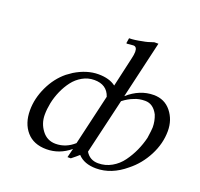

<svg xmlns="http://www.w3.org/2000/svg" viewBox="-123 -832 1020 980"><g transform="rotate(20 387.0 -341.5)"><path d="M356.9 -75.2 420.9 -350.1Q401.4 -409.2 333 -409.2Q298.8 -409.2 269 -392.3Q239.3 -375.5 218.8 -348.6Q198.2 -321.8 183.3 -288.1Q168.5 -254.4 161.6 -220.5Q154.8 -186.5 154.8 -155.8Q154.8 -108.9 182.9 -72Q210.9 -35.2 256.8 -35.2Q312.5 -35.2 356.9 -75.2ZM497.1 -354 426.8 -54.2Q449.7 -16.1 495.1 -16.1Q534.2 -16.1 567.9 -35.2Q601.6 -54.2 624.5 -85.9Q647.5 -117.7 663.1 -152.1Q678.7 -186.5 688 -224.1Q694.8 -270.5 694.8 -283.2Q694.8 -317.4 682.1 -349.1Q657.2 -397.9 612.8 -397.9Q578.6 -397.9 553.2 -386.2Q525.4 -376 497.1 -354ZM554.2 -694.8H576.2L503.9 -383.8Q568.8 -440.9 644 -440.9Q703.1 -440.9 738.5 -397Q773.9 -353 773.9 -292Q773.9 -224.1 740.2 -158.9Q706.5 -93.8 651.9 -50.8Q577.1 12.2 494.1 12.2Q429.2 12.2 395 -24.9Q381.3 -12.2 356 7.8H337.9L350.1 -41Q292.5 6.8 222.2 6.8Q152.3 6.8 114.3 -37.1Q76.2 -81.1 76.2 -151.9Q76.2 -216.3 106.2 -279.8Q136.2 -343.3 186 -383.8L215.8 -404.8Q280.3 -443.8 342.8 -443.8Q402.3 -443.8 437 -417L473.1 -576.2Q479 -600.1 479 -615.2Q479 -643.1 459 -643.1L425.8 -640.1Q423.8 -639.6 422.4 -641.1Q420.9 -642.6 421.9 -645L425.8 -669.9Q454.1 -669.9 497.1 -679.2Q520.5 -682.6 554.2 -694.8Z"/></g></svg>

Font: Common Serif SemiBold
Style: Italic
Weight: 600
Italic angle: -12°
Designer: Philipp H. Poll, Khaled Hosny
Foundry: Stefan Peev, Context Ltd.
Version: Version 1.026